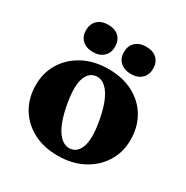

<svg xmlns="http://www.w3.org/2000/svg" viewBox="-160 -816 932 963"><g transform="rotate(30 305.5 -335.0)"><path d="M308.5 -491.5Q389.5 -491.5 450.8 -459.5Q512 -427.5 546 -370.2Q580 -313 580 -237.5Q580 -166.5 544.8 -109.8Q509.5 -53 446.8 -20Q384 13 302 13Q221 13 159.8 -19.2Q98.5 -51.5 64.5 -108.8Q30.5 -166 30.5 -240.5Q30.5 -312.5 65.8 -369.2Q101 -426 163.8 -458.8Q226.5 -491.5 308.5 -491.5ZM344.5 -49.5Q384.5 -57 398.5 -107.5Q412.5 -158 393.5 -255Q375 -349.5 341.2 -393Q307.5 -436.5 266 -428.5Q226 -421 212 -370.8Q198 -320.5 217 -223Q235.5 -129 269.2 -85.5Q303 -42 344.5 -49.5ZM195 -525.5Q156.5 -525.5 133.8 -546.8Q111 -568 111 -603.5Q111 -640.5 133.8 -661.8Q156.5 -683 195 -683Q234 -683 256.5 -661.8Q279 -640.5 279 -603.5Q279 -568.5 256.5 -547Q234 -525.5 195 -525.5ZM415 -525.5Q376.5 -525.5 353.5 -546.8Q330.5 -568 330.5 -603.5Q330.5 -640 353.5 -661.5Q376.5 -683 415 -683Q454.5 -683 477 -661.8Q499.5 -640.5 499.5 -603.5Q499.5 -568.5 477 -547Q454.5 -525.5 415 -525.5Z"/></g></svg>

Font: Fraunces 9pt S000
Style: Bold
Weight: 700
Version: Version 1.000; ttfautohint (v1.8.3)